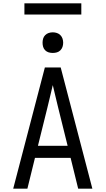

<svg xmlns="http://www.w3.org/2000/svg" viewBox="-20 -1144 640 1164"><path d="M60 0 252 -735H348L540 0H454L408 -187H192L146 0ZM390 -260 333 -490Q325 -524 316.5 -558.5Q308 -593 300 -628Q292 -593 283.5 -558.5Q275 -524 267 -490L210 -260ZM300 -823Q287 -823 275 -826.5Q263 -830 254 -839Q245 -848 241.5 -860Q238 -872 238 -885Q238 -898 241.5 -910Q245 -922 254 -931Q263 -940 275 -944Q287 -948 300 -948Q313 -948 325 -944Q337 -940 346 -931Q355 -922 359 -910Q363 -898 363 -885Q363 -872 359 -860Q355 -848 346 -839Q337 -830 325 -826.5Q313 -823 300 -823ZM128 -1056V-1124H473V-1056Z"/></svg>

Font: R Plex Mono
Style: Regular
Weight: 400
Monospace: yes
Designer: Belleve Invis
Foundry: Belleve Invis
Version: Version 31.8.0